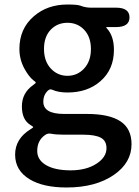

<svg xmlns="http://www.w3.org/2000/svg" viewBox="-20 -584 618 851"><path d="M275 247Q172 247 112 211Q47 172 47 101.5Q47 31 115 -11Q127 -18 127 -20.5Q127 -23 115 -30Q77 -53 77 -112.5Q77 -172 127 -207Q139 -216 139 -218Q139 -220 127 -229Q108 -244 88 -280Q66 -321 66 -367Q66 -457 130 -512Q190 -564 279 -564Q322 -564 336 -559Q359 -550 383 -550H494Q554 -550 554 -507Q554 -464 494 -464H454Q449 -464 452 -460Q485 -426 485 -363Q485 -276 425 -224Q368 -174 279 -174Q239 -174 212 -186Q202 -191 193 -183Q172 -164 172 -133Q172 -79 264 -79H365Q464 -79 513.5 -46.5Q563 -14 563 55Q563 137 485 191Q404 247 275 247ZM452 73Q452 40 427 26.5Q402 13 349 13H266Q229 13 208 9Q192 5 179 15Q145 39 145 85Q145 125 184.5 148Q224 171 293 171Q362 171 407 142Q452 113 452 73ZM205 -280.5Q235 -248 279 -248Q323 -248 353 -280.5Q383 -313 383 -366.5Q383 -420 353.5 -451.5Q324 -483 279 -483Q234 -483 204.5 -452Q175 -421 175 -367Q175 -313 205 -280.5Z"/></svg>

Font: Resource Han Rounded TW Medium
Style: Regular
Weight: 500
Designer: Cyano Hao (round all glyphs); Ryoko NISHIZUKA 西塚涼子 (kana, bopomofo & ideographs); Paul D. Hunt (Latin, Greek & Cyrillic)
Foundry: Cyano Hao
Version: 0.990